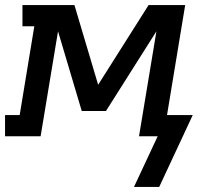

<svg xmlns="http://www.w3.org/2000/svg" viewBox="-37 -540 807 761"><path d="M594 201H494L588 0H514L583 -416L383 -100H287L193 -416L124 0H-17V-84H41L99 -436H52V-520H258L352 -204L552 -520H697L625 -84H727Z"/></svg>

Font: Iosevka Etoile Medium
Style: Italic
Weight: 500
Italic angle: -9°
Designer: Belleve Invis
Foundry: Belleve Invis
Version: Version 22.1.2; ttfautohint (v1.8.4)